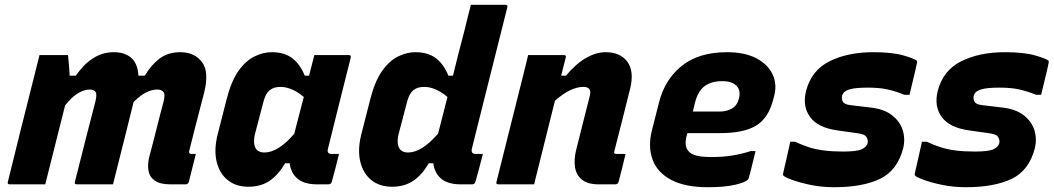

<svg xmlns="http://www.w3.org/2000/svg" viewBox="-20 -770 4401 802"><path d="M145 -540H264Q264 -540 265.5 -526Q267 -512 268.5 -492Q270 -472 271 -454H297Q327 -499 367 -525.5Q407 -552 455 -552Q502 -552 529 -527.5Q556 -503 558 -454H585Q610 -497 645.5 -524.5Q681 -552 733 -552Q792 -552 823.5 -511Q855 -470 832 -380Q826 -357 816 -318.5Q806 -280 794 -233.5Q782 -187 770 -138Q769 -132 771 -130Q774 -127 780 -127H798Q791 -98 783.5 -69Q776 -40 769 -11Q766 0 755 0H691Q648 0 626 -16Q604 -32 600 -58Q596 -84 603 -113Q620 -176 635 -236.5Q650 -297 663 -344Q671 -375 663 -385.5Q655 -396 637 -396Q615 -396 591.5 -384.5Q568 -373 538 -344Q527 -298 505 -211Q483 -124 452 0H301Q289 0 293 -11Q316 -102 338 -189Q360 -276 378 -344Q386 -375 379.5 -385.5Q373 -396 355 -396Q333 -396 307.5 -381.5Q282 -367 252 -330Q231 -248 210.5 -165Q190 -82 169 0H21Q9 0 13 -11Q39 -118 66 -225.5Q93 -333 120 -440Q126 -465 132.5 -490Q139 -515 145 -540Z M1115 -552Q1167 -552 1200 -527.5Q1233 -503 1253 -454H1271Q1276 -473 1281 -493Q1286 -513 1293 -540H1437Q1448 -540 1445 -529Q1421 -433 1395.5 -332Q1370 -231 1350 -149Q1344 -127 1365 -127H1396Q1389 -98 1381.5 -69Q1374 -40 1366 -11Q1363 0 1352 0H1304Q1251 0 1223 -23.5Q1195 -47 1190 -88H1171Q1143 -40 1106.5 -15Q1070 10 1017 10Q966 10 931.5 -17.5Q897 -45 885 -94.5Q873 -144 889 -208L927 -357Q946 -431 976 -473.5Q1006 -516 1042.5 -534Q1079 -552 1115 -552ZM1053 -144Q1064 -133 1084 -133Q1142 -133 1209 -211Q1219 -250 1229 -288.5Q1239 -327 1249 -365Q1227 -384 1201.5 -395.5Q1176 -407 1151 -407Q1124 -407 1107 -393.5Q1090 -380 1081 -347L1045 -210Q1040 -189 1041.5 -172Q1043 -155 1053 -144Z M1715 -552Q1767 -552 1800 -527.5Q1833 -503 1853 -454H1872Q1884 -503 1896.5 -552Q1909 -601 1922 -650Q1927 -673 1933 -695.5Q1939 -718 1947 -750H2091Q2102 -750 2099 -739Q2074 -640 2048 -536Q2022 -432 1997 -333Q1972 -234 1951 -149Q1948 -137 1954 -131Q1958 -127 1966 -127H1997Q1990 -98 1982 -69Q1974 -40 1966 -11Q1963 0 1952 0H1904Q1851 0 1823 -23.5Q1795 -47 1790 -88H1771Q1743 -40 1706.5 -15Q1670 10 1617 10Q1566 10 1531.5 -17.5Q1497 -45 1485 -94.5Q1473 -144 1489 -208L1527 -357Q1546 -431 1576 -473.5Q1606 -516 1642.5 -534Q1679 -552 1715 -552ZM1653 -144Q1664 -133 1684 -133Q1742 -133 1810 -212Q1820 -250 1829.5 -288Q1839 -326 1849 -365Q1827 -384 1802 -395.5Q1777 -407 1751 -407Q1724 -407 1707 -393.5Q1690 -380 1681 -347L1645 -210Q1640 -189 1641.5 -172Q1643 -155 1653 -144Z M2186 -540H2335Q2347 -540 2343 -529Q2338 -510 2333.5 -491.5Q2329 -473 2324 -454H2344Q2386 -504 2428 -528Q2470 -552 2510 -552Q2571 -552 2600.5 -512Q2630 -472 2612 -399Q2596 -333 2579.5 -269.5Q2563 -206 2546 -138Q2544 -132 2547 -129Q2549 -127 2557 -127H2593Q2586 -98 2579 -69Q2572 -40 2564 -11Q2561 0 2550 0H2480Q2435 0 2411 -19.5Q2387 -39 2382 -71Q2377 -103 2386 -141Q2402 -203 2415 -256.5Q2428 -310 2444 -371Q2453 -407 2417 -407Q2363 -407 2298 -349Q2276 -262 2254.5 -174.5Q2233 -87 2211 0H2062Q2050 0 2054 -11Q2081 -119 2108 -226.5Q2135 -334 2162 -442Q2169 -469 2175 -494Q2181 -519 2186 -540Z M3016 -552Q3091 -552 3139.5 -526.5Q3188 -501 3207.5 -458.5Q3227 -416 3213 -366L3208 -348Q3188 -275 3137 -244.5Q3086 -214 2989 -214H2851L2849 -206Q2837 -162 2854 -141Q2865 -126 2889 -120Q2913 -114 2952 -114Q3000 -114 3039.5 -120.5Q3079 -127 3116 -139H3136Q3129 -112 3122.5 -84Q3116 -56 3108 -28Q3107 -23 3103 -19Q3091 -7 3047.5 2.5Q3004 12 2936 12Q2842 12 2784 -18.5Q2726 -49 2706 -103Q2686 -157 2703 -225L2733 -343Q2757 -438 2828 -495Q2899 -552 3016 -552ZM2997 -431Q2951 -431 2923 -410Q2895 -389 2883 -341L2874 -304H2986Q3016 -304 3038 -317Q3060 -330 3067 -360Q3075 -393 3056 -412Q3037 -431 2997 -431Z M3503 -137Q3559 -137 3579.5 -146.5Q3600 -156 3604 -172Q3607 -183 3600 -196.5Q3593 -210 3558 -214L3480 -225Q3397 -236 3364 -281Q3331 -326 3347 -390Q3369 -476 3445 -514Q3521 -552 3628 -552Q3708 -552 3755.5 -538Q3803 -524 3810 -516Q3812 -512 3810 -506Q3803 -472 3795 -440.5Q3787 -409 3779 -374H3758Q3721 -389 3687 -396.5Q3653 -404 3605 -404Q3553 -404 3528 -396.5Q3503 -389 3498 -372Q3494 -359 3500 -346.5Q3506 -334 3531 -331L3615 -321Q3672 -315 3705.5 -289Q3739 -263 3750.5 -227Q3762 -191 3753 -152Q3729 -58 3656 -23Q3583 12 3465 12Q3411 12 3364 2Q3317 -8 3286.5 -19.5Q3256 -31 3252 -37Q3250 -40 3251 -45Q3260 -83 3267 -115Q3274 -147 3281 -178H3301Q3331 -164 3359 -155Q3387 -146 3421.5 -141.5Q3456 -137 3503 -137Z M4053 -137Q4109 -137 4129.5 -146.5Q4150 -156 4154 -172Q4157 -183 4150 -196.5Q4143 -210 4108 -214L4030 -225Q3947 -236 3914 -281Q3881 -326 3897 -390Q3919 -476 3995 -514Q4071 -552 4178 -552Q4258 -552 4305.5 -538Q4353 -524 4360 -516Q4362 -512 4360 -506Q4353 -472 4345 -440.5Q4337 -409 4329 -374H4308Q4271 -389 4237 -396.5Q4203 -404 4155 -404Q4103 -404 4078 -396.5Q4053 -389 4048 -372Q4044 -359 4050 -346.5Q4056 -334 4081 -331L4165 -321Q4222 -315 4255.5 -289Q4289 -263 4300.5 -227Q4312 -191 4303 -152Q4279 -58 4206 -23Q4133 12 4015 12Q3961 12 3914 2Q3867 -8 3836.5 -19.5Q3806 -31 3802 -37Q3800 -40 3801 -45Q3810 -83 3817 -115Q3824 -147 3831 -178H3851Q3881 -164 3909 -155Q3937 -146 3971.5 -141.5Q4006 -137 4053 -137Z"/></svg>

Font: Recursive Sn Lnr St XBd
Style: Italic
Weight: 800
Italic angle: -15°
Version: Version 1.079;hotconv 1.0.112;makeotfexe 2.5.65598; ttfautoh